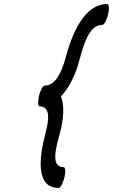

<svg xmlns="http://www.w3.org/2000/svg" viewBox="-20 -871 554 942"><path d="M175 -349C227 -349 221 -283 204 -222C170 -92 156 51 268 51C277 51 289 28 296 0C303 -28 301 -51 292 -51C228 -51 253 -143 275 -222C292 -287 297 -354 279 -398C322 -443 353 -511 370 -578C392 -657 418 -749 482 -749C491 -749 504 -772 510 -800C517 -828 515 -851 506 -851C394 -851 333 -708 299 -578C282 -517 252 -451 199 -451C190 -451 178 -428 171 -400C165 -372 166 -349 175 -349Z"/></svg>

Font: Nupuram Medium Oblique
Style: Regular
Weight: 500
Designer: Santhosh Thottingal (santhosh.thottingal@gmail.com)
Foundry: SMC
Version: Version 1.000